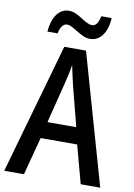

<svg xmlns="http://www.w3.org/2000/svg" viewBox="-98 -1040 723 1036"><g transform="rotate(10 263.0 -522.0)"><path d="M99 -846H155C161 -881 177 -902 198 -902C233 -902 281 -847 331 -847C384 -847 423 -893 428 -978H371C364 -944 352 -922 330 -922C290 -922 248 -977 196 -977C134 -977 104 -915 99 -846ZM419 -66H526L322 -781H203L0 -66H108L163 -274H363ZM286 -582 342 -365H184L239 -583C246 -613 257 -658 262 -691C268 -660 278 -617 286 -582Z"/></g></svg>

Font: Noto Sans Malayalam UI Condensed Medium
Style: Regular
Weight: 500
Width: 3
Designer: Jelle Bosma - Monotype Design Team
Foundry: Monotype Imaging Inc.
Version: Version 2.104